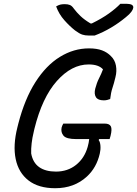

<svg xmlns="http://www.w3.org/2000/svg" viewBox="-20 -976 725 1016"><path d="M315 -322H534Q559 -322 566.5 -307.5Q574 -293 565 -257L560 -240H505L502 -235Q510 -225 511.5 -204.5Q513 -184 508 -163Q491 -89 440 -42Q373 20 272 20Q184 20 131 -21Q78 -62 63 -134.5Q48 -207 72 -302L77 -322Q111 -453 167.5 -541.5Q224 -630 297 -675Q370 -720 451 -720Q492 -720 520 -709.5Q548 -699 567 -679Q588 -659 593.5 -629Q599 -599 591 -568Q583 -534 575 -510.5Q567 -487 563 -452Q555 -449 547 -447Q539 -445 529 -445Q498 -445 487.5 -462Q477 -479 484 -507Q492 -538 504 -561.5Q516 -585 525 -609Q502 -635 449 -635Q359 -635 281 -547.5Q203 -460 162 -294L158 -276Q151 -248 147.5 -218Q144 -188 145 -164Q154 -115 187.5 -91.5Q221 -68 276 -68Q338 -68 382.5 -103.5Q427 -139 444 -199Q447 -210 449 -220Q451 -230 452 -240H384Q331 -240 316 -258Q301 -276 306 -301Q309 -312 315 -322ZM481 -788H449Q430 -788 415 -793Q400 -798 377 -815Q349 -837 320.5 -869Q292 -901 277 -942Q289 -949 298.5 -951.5Q308 -954 323 -954Q339 -954 350 -949.5Q361 -945 371 -930Q386 -910 406.5 -890.5Q427 -871 459 -852H466Q519 -878 556 -904.5Q593 -931 617 -956H643Q670 -956 678.5 -950Q687 -944 685 -934Q684 -926 675 -913.5Q666 -901 646 -885Q610 -855 568 -830Q526 -805 481 -788Z"/></svg>

Font: Recursive Mn Csl St
Style: Italic
Weight: 400
Italic angle: -15°
Monospace: yes
Version: Version 1.079;hotconv 1.0.112;makeotfexe 2.5.65598; ttfautoh